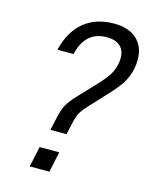

<svg xmlns="http://www.w3.org/2000/svg" viewBox="-107 -770 661 841"><g transform="rotate(15 223.0 -350.0)"><path d="M169 -237Q177 -273 188.5 -295Q200 -317 230 -349L299 -422Q334 -459 348.5 -482Q363 -505 369 -533Q372 -548 372 -561Q372 -596 351 -615Q330 -634 290 -634Q193 -634 168 -525H95Q115 -610 169 -655Q223 -700 306 -700Q373 -700 409.5 -666Q446 -632 446 -574Q446 -552 442 -533Q435 -497 416.5 -467Q398 -437 362 -399L288 -319Q266 -296 257 -279Q248 -262 242 -236L229 -178H156ZM130 -93H219L199 0H110Z"/></g></svg>

Font: D-DIN
Style: DIN-Italic
Weight: 400
Italic angle: -12°
Designer: Charles Nix
Foundry: Datto Inc.
Version: Version 1.00